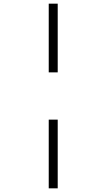

<svg xmlns="http://www.w3.org/2000/svg" viewBox="-20 -782 583 1048"><path d="M246 -762H295V-387H246ZM246 -129H295V246H246Z"/></svg>

Font: BC Sans Light
Style: Regular
Weight: 300
Designer: Monotype Design Team
Foundry: Monotype Imaging Inc.
Version: Version 2.000;GOOG;noto-source:20170915:90ef993387c0